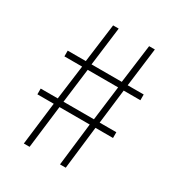

<svg xmlns="http://www.w3.org/2000/svg" viewBox="-171 -825 863 934"><g transform="rotate(30 260.5 -357.5)"><path d="M102.5 0 131.8 -240.2H40V-272.5H135.7L161.1 -465.8H61.5V-498H163.1L191.4 -714.8H222.7L195.3 -498H365.2L393.6 -714.8H425.8L398.4 -498H488.3V-465.8H394.5L371.1 -272.5H464.8V-240.2H366.2L337.9 0H305.7L334 -240.2H164.1L134.8 0ZM168 -272.5H338.9L363.3 -465.8H192.4Z"/></g></svg>

Font: Bpmf Zihi Sans ExtraLight
Style: ExtraLight
Weight: 250
Foundry: But Ko
Version: Version 1.320